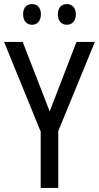

<svg xmlns="http://www.w3.org/2000/svg" viewBox="-20 -919 484 939"><path d="M93 -849C93 -815 112 -798 137 -798C161 -798 180 -815 180 -849C180 -883 161 -899 137 -899C112 -899 93 -884 93 -849ZM263 -849C263 -815 282 -798 307 -798C331 -798 351 -815 351 -849C351 -883 331 -899 307 -899C283 -899 263 -884 263 -849ZM223 -374 91 -714H0L179 -275V0H265V-278L444 -714H354Z"/></svg>

Font: Noto Sans Telugu Condensed
Style: Regular
Weight: 400
Width: 3
Designer: Jelle Bosma - Monotype Design Team
Foundry: Monotype Imaging Inc.
Version: Version 2.005